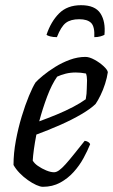

<svg xmlns="http://www.w3.org/2000/svg" viewBox="-20 -719 435 739"><path d="M145 0Q135 0 119.5 -7Q104 -14 87 -26Q70 -38 55.5 -53Q41 -68 32 -84Q32 -129 41 -177.5Q50 -226 63.5 -270.5Q77 -315 91.5 -350Q106 -385 117 -402Q126 -412 146 -428.5Q166 -445 192.5 -461.5Q219 -478 249 -489Q279 -500 309 -500Q324 -500 344 -489Q364 -478 379 -464Q394 -450 395 -441Q392 -420 384.5 -396.5Q377 -373 367 -352.5Q357 -332 348 -319Q330 -301 293.5 -279.5Q257 -258 211.5 -238Q166 -218 120 -201Q114 -170 110.5 -144.5Q107 -119 106 -101Q112 -90 126.5 -80Q141 -70 158 -63Q175 -56 188 -56Q197 -56 207.5 -63.5Q218 -71 232 -86.5Q246 -102 264 -124.5Q282 -147 306 -177Q314 -176 319.5 -172.5Q325 -169 327 -164Q317 -139 301.5 -110.5Q286 -82 263.5 -57Q241 -32 211.5 -16Q182 0 145 0ZM131 -252Q164 -264 198 -278Q232 -292 261.5 -307.5Q291 -323 310 -337Q312 -347 313 -358Q314 -369 314 -378Q315 -394 315 -409.5Q315 -425 311 -436Q301 -438 291 -439Q281 -440 272 -440Q251 -440 233 -435.5Q215 -431 200 -424Q179 -394 161.5 -347.5Q144 -301 131 -252ZM199 -576Q184 -576 173 -579Q162 -582 159 -585Q176 -636 207.5 -667.5Q239 -699 292 -699Q346 -699 366.5 -667.5Q387 -636 382 -585Q377 -582 366.5 -579Q356 -576 343 -576Q345 -617 330.5 -631Q316 -645 285 -645Q252 -645 233.5 -631Q215 -617 199 -576Z"/></svg>

Font: Texturina 12pt Light
Style: Italic
Weight: 300
Italic angle: -11°
Designer: Guillermo Torres Carreño
Foundry: Omnibus-Type
Version: Version 1.002